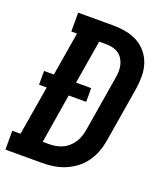

<svg xmlns="http://www.w3.org/2000/svg" viewBox="-155 -827 790 919"><g transform="rotate(20 240.5 -367.5)"><path d="M-19 0V-96H23L65 -347H26V-417H76L113 -639H84V-735H263Q296 -735 328 -729Q360 -723 387 -708.5Q414 -694 434 -670Q454 -646 464 -616Q474 -586 474 -553Q474 -520 469 -487L422 -203Q417 -174 406.5 -146.5Q396 -119 378 -94Q360 -69 335.5 -50.5Q311 -32 283 -20.5Q255 -9 226 -4.5Q197 0 168 0ZM136 -96H168Q185 -96 202 -99Q219 -102 235 -109Q251 -116 264.5 -128Q278 -140 288 -155Q298 -170 303.5 -186Q309 -202 312 -219L359 -503Q362 -520 362.5 -537Q363 -554 359 -570Q355 -586 346.5 -599.5Q338 -613 325 -622Q312 -631 296 -635Q280 -639 263 -639H226L189 -417H266V-347H177Z"/></g></svg>

Font: Iosevka Gothic
Style: Bold Italic
Weight: 700
Italic angle: -9°
Monospace: yes
Designer: Belleve Invis
Foundry: Belleve Invis
Version: Version 15.5.1; ttfautohint (v1.8.4)